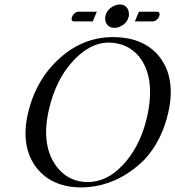

<svg xmlns="http://www.w3.org/2000/svg" viewBox="-20 -823 779 853"><path d="M597.2 -771H679.2Q690.9 -769.5 689 -755.9Q685.5 -739.3 669.4 -730.5Q664.1 -728 660.2 -728H579.1ZM392.1 -728H307.1Q296.4 -729.5 298.3 -742.2Q301.8 -758.8 317.4 -768.1Q322.3 -770.5 326.2 -771H410.2ZM448.2 -751Q455.1 -782.7 487.3 -797.4Q499 -802.7 511.2 -803.2Q542 -803.2 550.8 -774.9Q554.2 -762.7 552.2 -751Q545.4 -719.2 512.7 -704.6Q500.5 -699.2 489.3 -699.2Q458.5 -699.2 449.2 -727.1Q445.8 -738.8 448.2 -751ZM461.9 -633.8Q383.8 -633.8 309.6 -557.6Q226.1 -470.7 195.3 -327.1Q162.6 -172.9 232.9 -81.1Q285.6 -14.2 369.1 -14.2Q465.8 -14.2 544.4 -111.3Q609.4 -192.4 634.8 -310.1Q670.9 -480.5 597.7 -571.8Q546.4 -633.3 461.9 -633.8ZM729 -329.1Q701.2 -201.2 624 -116.2Q502.9 5.9 343.8 9.8Q210 9.8 141.1 -79.1Q72.8 -169.4 102.1 -310.1Q131.3 -445.3 216.3 -536.1Q323.2 -649.9 461.9 -657.7Q470.7 -658.2 480 -658.2Q625 -658.2 693.8 -563.5Q759.3 -472.7 729 -329.1Z"/></svg>

Font: Linux Libertine Display Slanted O
Style: Slanted
Weight: 400
Designer: Philipp H. Poll
Foundry: Philipp H. Poll
Version: Version 5.0.9